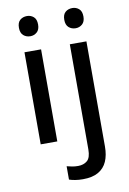

<svg xmlns="http://www.w3.org/2000/svg" viewBox="-104 -803 740 1105"><g transform="rotate(-10 265.5 -250.5)"><path d="M181 -538V0H84V-538ZM134 -741Q156 -741 172.5 -727Q189 -713 189 -682Q189 -652 172.5 -637.5Q156 -623 134 -623Q110 -623 93.5 -637.5Q77 -652 77 -682Q77 -713 93.5 -727Q110 -741 134 -741ZM289 240Q264 240 243.5 236.5Q223 233 209 228V150Q224 154 240 157Q256 160 275 160Q307 160 328 142.5Q349 125 349 76V-538H446V77Q446 127 430 163.5Q414 200 379.5 220Q345 240 289 240ZM342 -682Q342 -713 358.5 -727Q375 -741 399 -741Q421 -741 437.5 -727Q454 -713 454 -682Q454 -652 437.5 -637.5Q421 -623 399 -623Q375 -623 358.5 -637.5Q342 -652 342 -682Z"/></g></svg>

Font: Noto Sans Sundanese Medium
Style: Regular
Weight: 500
Version: Version 2.003